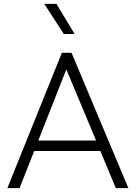

<svg xmlns="http://www.w3.org/2000/svg" viewBox="-20 -973 702 993"><path d="M18 0 300 -700H350L644 0H579L499 -192H157L81 0ZM178 -246H477L323 -614ZM310 -797 209 -953H272L366 -797Z"/></svg>

Font: Geologica Thin
Style: Regular
Weight: 100
Designer: Sindre Bremnes, Frode Helland
Foundry: Monokrom Skriftforlag AS
Version: Version 1.010; ttfautohint (v1.8.4.7-5d5b);gftools[0.9.28]